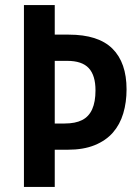

<svg xmlns="http://www.w3.org/2000/svg" viewBox="-20 -734 546 754"><path d="M477 -383Q477 -332 464 -288.5Q451 -245 423.5 -213.5Q396 -182 352 -164Q308 -146 246 -146H195V0H74V-714H195V-598H250Q366 -598 421.5 -543Q477 -488 477 -383ZM234 -249Q276 -249 302.5 -262.5Q329 -276 342 -305Q355 -334 355 -379Q355 -438 328.5 -466.5Q302 -495 244 -495H195V-249Z"/></svg>

Font: Noto Sans Khmer Condensed SemiBold
Style: Regular
Weight: 600
Width: 3
Designer: Danh Hong and the Monotype Design Team
Foundry: Monotype Imaging Inc.
Version: Version 2.004